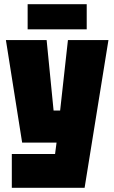

<svg xmlns="http://www.w3.org/2000/svg" viewBox="-20 -890 542 910"><path d="M36 0V-160H241L248 -214H85L8 -700H201L234 -366H265L302 -700H494L381 0ZM111 -751V-870H391V-751Z"/></svg>

Font: Tektur Condensed ExtraBold
Style: Regular
Weight: 800
Width: 3
Designer: Adam Jagosz
Foundry: Adam Jagosz
Version: Version 1.005;gftools[0.9.30]